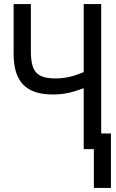

<svg xmlns="http://www.w3.org/2000/svg" viewBox="-20 -734 570 945"><path d="M392 0H442V191H526V-77H478V-714H392V-379C347 -360 303 -348 255 -348C159 -348 132 -382 132 -484V-714H47V-470C47 -334 105 -269 241 -269C292 -269 334 -278 392 -300Z"/></svg>

Font: Noto Sans Mono Condensed
Style: Regular
Weight: 400
Width: 3
Designer: Monotype Design Team
Foundry: Monotype Imaging Inc.
Version: Version 2.014